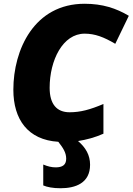

<svg xmlns="http://www.w3.org/2000/svg" viewBox="-20 -745 705 1021"><path d="M302 256C381 256 459 229 459 131C459 80 436 40 395 5C440 -2 485 -14 530 -34V-192C459 -162 408 -148 350 -148C282 -148 244 -191 244 -278C244 -425 314 -566 430 -566C485 -566 532 -548 593 -512L665 -661C598 -701 525 -725 430 -725C162 -725 51 -481 51 -268C51 -110 128 -1 290 9C316 42 332 67 332 99C332 132 312 145 276 145C255 145 234 140 210 130V241C231 250 261 256 302 256Z"/></svg>

Font: Noto Sans Black
Style: Italic
Weight: 900
Italic angle: -12°
Designer: Monotype Design Team
Foundry: Monotype Imaging Inc.
Version: Version 2.013